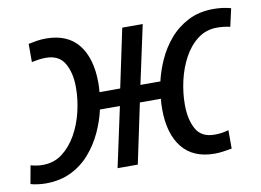

<svg xmlns="http://www.w3.org/2000/svg" viewBox="-81 -642 1018 748"><g transform="rotate(-10 428.5 -268.0)"><path d="M44 10Q30 10 13.5 8Q-3 6 -16 2L-3 -70Q20 -63 45 -63Q89 -63 122 -88Q155 -113 178 -153.5Q201 -194 212.5 -242.5Q224 -291 224 -338Q224 -396 202 -434Q180 -472 128 -472Q113 -472 99.5 -470Q86 -468 72 -465V-537Q86 -540 104 -543Q122 -546 141 -546Q227 -546 270 -491.5Q313 -437 313 -340Q313 -331 312.5 -321.5Q312 -312 311 -304H393L442 -536H523L473 -304H552Q561 -344 580 -386.5Q599 -429 629.5 -465Q660 -501 703.5 -523.5Q747 -546 804 -546Q821 -546 838 -544Q855 -542 873 -537L857 -466Q846 -469 832 -470.5Q818 -472 805 -472Q762 -472 729 -447Q696 -422 674 -381.5Q652 -341 641 -293Q630 -245 630 -198Q630 -140 651 -101.5Q672 -63 724 -63Q741 -63 753.5 -65Q766 -67 780 -71V2Q767 4 749 7Q731 10 712 10Q627 10 583.5 -44.5Q540 -99 540 -196Q540 -207 540.5 -217Q541 -227 542 -237H459L409 0H329L380 -237H301Q291 -192 270.5 -148Q250 -104 218.5 -68Q187 -32 143.5 -11Q100 10 44 10Z"/></g></svg>

Font: Noto Sans IKEA
Style: Italic
Weight: 400
Italic angle: -12°
Designer: Monotype Design Team
Foundry: Monotype Imaging Inc.
Version: Version 2.001